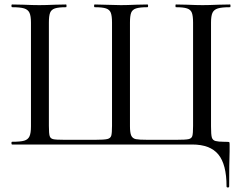

<svg xmlns="http://www.w3.org/2000/svg" viewBox="-20 -645 1088 857"><path d="M34.2 0Q31.2 0 31 -6.1Q30.8 -12.2 34.2 -12.2Q71.3 -12.2 88.1 -17.1Q105 -22 111.6 -36.4Q118.2 -50.8 118.2 -81.1V-543.9Q118.2 -573.7 111.6 -587.9Q105 -602.1 87.9 -607.4Q70.8 -612.8 34.2 -612.8Q31.2 -612.8 31 -618.9Q30.8 -625 34.2 -625L85 -624Q127 -622.1 155.3 -622.1Q183.6 -622.1 226.1 -624L274.9 -625Q276.9 -625 276.9 -618.9Q276.9 -612.8 274.9 -612.8Q240.7 -612.8 224.9 -607.4Q209 -602.1 203.6 -588.1Q198.2 -574.2 198.2 -543.9V-83Q198.2 -48.8 201.7 -37.8Q205.1 -26.9 217 -23.9Q229 -21 267.1 -21H405.8Q444.8 -21 459 -24.4Q473.1 -27.8 476.6 -39.3Q480 -50.8 480 -83V-543.9Q480 -573.7 474.6 -587.9Q469.2 -602.1 453.1 -607.4Q437 -612.8 402.8 -612.8Q399.9 -612.8 399.9 -618.9Q399.9 -625 402.8 -625Q493.2 -622.1 519.5 -622.1Q545.9 -622.1 587.9 -624L638.2 -625Q641.1 -625 641.1 -618.9Q641.1 -612.8 638.2 -612.8Q604 -612.8 587.4 -607.4Q570.8 -602.1 565.4 -588.1Q560.1 -574.2 560.1 -543.9V-82Q560.1 -52.2 565.9 -39.6Q571.8 -26.9 586.4 -23.9Q601.1 -21 638.2 -21H768.1Q808.1 -21 821.5 -23.9Q835 -26.9 838.4 -37.8Q841.8 -48.8 841.8 -83V-543.9Q841.8 -573.7 836.4 -587.9Q831.1 -602.1 814.9 -607.4Q798.8 -612.8 765.1 -612.8Q763.2 -612.8 763.2 -618.9Q763.2 -625 765.1 -625L814 -624Q857.9 -622.1 884.3 -622.1Q910.6 -622.1 955.1 -624L1006.8 -625Q1008.8 -625 1008.8 -618.9Q1008.8 -612.8 1006.8 -612.8Q969.7 -612.8 952.4 -607.4Q935.1 -602.1 928.5 -588.1Q921.9 -574.2 921.9 -543.9V-81.1Q921.9 -43.9 925.5 -31.5Q929.2 -19 942.1 -15.6Q955.1 -12.2 978.5 -12.2Q1002 -12.2 1003.4 -10.5Q1004.9 -8.8 1004.9 0V30.8Q1002.9 82.5 1002.9 187Q1002.9 191.9 997.1 191.9Q991.2 191.9 991.2 187Q991.2 88.9 954.6 44.4Q918 0 837.9 0Z"/></svg>

Font: Cormorant-Medium
Style: Regular
Weight: 500
Designer: Christian Thalmann (Catharsis Fonts)
Version: Version 3.000